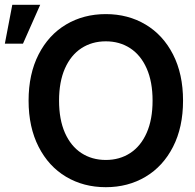

<svg xmlns="http://www.w3.org/2000/svg" viewBox="-35 -776 820 806"><path d="M409.2 9.8Q315.9 9.8 242.4 -33.9Q168.9 -77.6 127 -159.9Q85 -242.2 85 -353.5Q85 -465.3 127 -547.4Q168.9 -629.4 242.4 -673.1Q315.9 -716.8 409.2 -716.8Q502.4 -716.8 575.9 -673.1Q649.4 -629.4 691.4 -547.4Q733.4 -465.3 733.4 -353.5Q733.4 -241.7 691.4 -159.7Q649.4 -77.6 575.9 -33.9Q502.4 9.8 409.2 9.8ZM409.2 -602.5Q351.1 -602.5 306.6 -573.5Q262.2 -544.4 237.5 -488.5Q212.9 -432.6 212.9 -353.5Q212.9 -274.4 237.5 -218.5Q262.2 -162.6 306.6 -133.5Q351.1 -104.5 409.2 -104.5Q467.3 -104.5 511.7 -133.5Q556.2 -162.6 580.8 -218.5Q605.5 -274.4 605.5 -353.5Q605.5 -432.6 580.8 -488.5Q556.2 -544.4 511.7 -573.5Q467.3 -602.5 409.2 -602.5ZM16.6 -755.9H133.8L61.5 -592.8H-14.6Z"/></svg>

Font: Pretendard Std SemiBold
Style: Regular
Weight: 600
Designer: Base glyphs from Inter by Rasmus Andersson; Hangeul glyphs from Noto Sans CJK(Source Han Sans) by Jang Soo-young and Kan
Foundry: Kil Hyung-jin
Version: Version 1.309